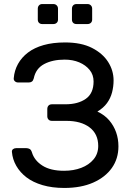

<svg xmlns="http://www.w3.org/2000/svg" viewBox="-20 -920 661 950"><path d="M298 10Q238 10 190.5 -4Q143 -18 111 -42.5Q79 -67 60.5 -99.5Q42 -132 39 -168Q38 -177 44.5 -182Q51 -187 60 -187H110Q119 -187 126.5 -183Q134 -179 138 -166Q150 -126 190 -100.5Q230 -75 297 -75Q344 -75 382 -89.5Q420 -104 443 -131.5Q466 -159 466 -198Q466 -257 423.5 -289.5Q381 -322 308 -322H237Q226 -322 220 -328.5Q214 -335 214 -345V-380Q214 -391 220 -397.5Q226 -404 237 -404H304Q366 -404 404.5 -431Q443 -458 443 -517Q443 -550 423.5 -574Q404 -598 372 -611.5Q340 -625 300 -625Q240 -625 198.5 -603Q157 -581 147 -532Q144 -521 138 -516.5Q132 -512 123 -512H69Q60 -512 53.5 -518Q47 -524 48 -533Q51 -571 69 -603.5Q87 -636 118.5 -660Q150 -684 196 -697Q242 -710 302 -710Q382 -710 435 -683Q488 -656 515 -613.5Q542 -571 542 -522Q542 -492 534.5 -463Q527 -434 509.5 -410Q492 -386 462 -368Q498 -351 520.5 -324.5Q543 -298 554.5 -265.5Q566 -233 566 -196Q566 -135 533.5 -89Q501 -43 441 -16.5Q381 10 298 10ZM359 -801Q348 -801 342 -807Q336 -813 336 -823V-877Q336 -887 342 -893.5Q348 -900 359 -900H413Q423 -900 429.5 -893.5Q436 -887 436 -877V-823Q436 -813 429.5 -807Q423 -801 413 -801ZM189 -801Q179 -801 173 -807Q167 -813 167 -823V-877Q167 -887 173 -893.5Q179 -900 189 -900H244Q254 -900 260.5 -893.5Q267 -887 267 -877V-823Q267 -813 260.5 -807Q254 -801 244 -801Z"/></svg>

Font: DVN-Rubik
Style: Regular
Weight: 400
Designer: Hubert and Fischer
Foundry: Hubert & Fischer
Version: Version 2.102